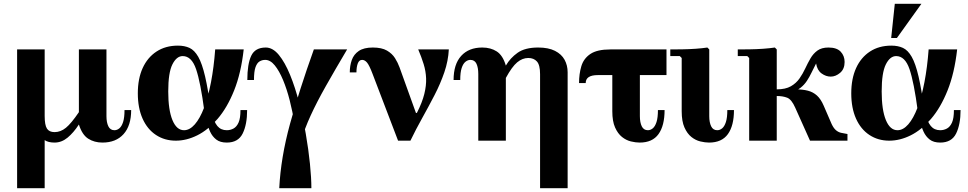

<svg xmlns="http://www.w3.org/2000/svg" viewBox="-20 -740 5094 1010"><path d="M395 -85Q367 -42 335.5 -16Q304 10 267 10Q233 10 214 -3.5Q195 -17 186.5 -38.5Q178 -60 176.5 -84.5Q175 -109 175 -130H70V-480H215V-130Q215 -82 227 -63.5Q239 -45 267 -45Q299 -45 327 -68Q355 -91 395 -150ZM215 -348V250H70V-348ZM519 10Q476 10 444 -10.5Q412 -31 395 -85V-480H540V-129Q540 -96 550 -75.5Q560 -55 582 -55Q596 -55 608 -65Q620 -75 627.5 -98Q635 -121 635 -161H670Q670 -79 630 -34.5Q590 10 519 10Z M905 0Q846 0 800.5 -30Q755 -60 730 -116Q705 -172 705 -249Q705 -326 730.5 -382Q756 -438 803.5 -469Q851 -500 916 -500Q951 -500 977 -488Q1003 -476 1023 -441Q1043 -406 1059 -337.5Q1075 -269 1090 -155H1055Q1035 -307 1011.5 -376Q988 -445 941 -445Q909 -445 887 -401.5Q865 -358 865 -259Q865 -162 887 -108.5Q909 -55 948 -55Q978 -55 1005 -86Q1032 -117 1053.5 -173.5Q1075 -230 1090 -308Q1105 -386 1112 -480H1262Q1248 -355 1211.5 -264Q1175 -173 1124.5 -114.5Q1074 -56 1017.5 -28Q961 0 905 0ZM1173 10Q1138 10 1117.5 -6Q1097 -22 1085.5 -47Q1074 -72 1068 -101Q1062 -130 1055 -155H1090Q1105 -99 1123.5 -77Q1142 -55 1173 -55Q1192 -55 1208.5 -64Q1225 -73 1235 -95.5Q1245 -118 1245 -161H1280Q1280 -85 1256.5 -37.5Q1233 10 1173 10Z M1543 120Q1546 80 1542.5 25Q1539 -30 1529 -91.5Q1519 -153 1504 -212Q1489 -271 1469 -319Q1449 -367 1425.5 -396Q1402 -425 1375 -425Q1359 -425 1345.5 -417Q1332 -409 1324 -386.5Q1316 -364 1316 -319H1281Q1281 -403 1301.5 -446.5Q1322 -490 1378 -490Q1415 -490 1447 -451Q1479 -412 1506 -346Q1533 -280 1553.5 -200Q1574 -120 1588.5 -36.5Q1603 47 1610.5 122Q1618 197 1618 250H1543ZM1631 -480H1806Q1742 -372 1694 -287Q1646 -202 1614 -132Q1582 -62 1564.5 -1Q1547 60 1543 120V250H1449Q1457 89 1505.5 -88Q1554 -265 1631 -480Z M2341 -480Q2338 -420 2317.5 -360Q2297 -300 2266 -240Q2235 -180 2201.5 -120Q2168 -60 2139 0H2074L2168 -146H2173Q2201 -201 2212 -245.5Q2223 -290 2221.5 -328Q2220 -366 2208.5 -403Q2197 -440 2180 -480ZM1941 -490Q1988 -490 2015.5 -474Q2043 -458 2058 -434Q2073 -410 2082 -385L2168 -146L2074 0L1940 -351Q1923 -396 1911 -410.5Q1899 -425 1885 -425Q1869 -425 1862 -406Q1855 -387 1855 -359H1820Q1820 -394 1830.5 -424Q1841 -454 1867.5 -472Q1894 -490 1941 -490Z M2821 250V-350Q2821 -398 2804.5 -416.5Q2788 -435 2759 -435Q2728 -435 2700.5 -412Q2673 -389 2641 -330V-395Q2664 -435 2703 -462.5Q2742 -490 2811 -490Q2865 -490 2899.5 -472.5Q2934 -455 2950 -425.5Q2966 -396 2966 -360V250ZM2496 0V-351Q2496 -384 2486.5 -404.5Q2477 -425 2454 -425Q2441 -425 2428.5 -415Q2416 -405 2408.5 -382Q2401 -359 2401 -319H2366Q2366 -402 2406 -446Q2446 -490 2517 -490Q2561 -490 2593 -469.5Q2625 -449 2641 -395V0Z M3486 -345H3125Q3061 -345 3061 -303H3026Q3026 -351 3038 -391.5Q3050 -432 3085.5 -456Q3121 -480 3191 -480H3486ZM3346 -390V-129Q3346 -96 3356 -75.5Q3366 -55 3388 -55Q3402 -55 3414 -65Q3426 -75 3433.5 -98Q3441 -121 3441 -161H3476Q3476 -79 3444 -34.5Q3412 10 3345 10Q3324 10 3299 4Q3274 -2 3252 -19.5Q3230 -37 3215.5 -69.5Q3201 -102 3201 -155V-390Z M3710 10Q3689 10 3664 4Q3639 -2 3617 -19.5Q3595 -37 3580.5 -69.5Q3566 -102 3566 -155V-435L3556 -445H3506V-480Q3532 -480 3568 -480.5Q3604 -481 3639.5 -483.5Q3675 -486 3701 -490L3711 -480V-129Q3711 -96 3721 -75.5Q3731 -55 3753 -55Q3767 -55 3779 -65Q3791 -75 3798.5 -98Q3806 -121 3806 -161H3841Q3841 -79 3809 -34.5Q3777 10 3710 10Z M3921 0V-435L3911 -445H3861V-480Q3887 -480 3923 -480.5Q3959 -481 3994.5 -483.5Q4030 -486 4056 -490L4066 -480V0ZM4241 0 4163 -174Q4144 -217 4121 -226Q4098 -235 4066 -235V-270H4166Q4202 -270 4229.5 -263Q4257 -256 4277.5 -237.5Q4298 -219 4313 -184L4355 -87Q4365 -66 4377 -55.5Q4389 -45 4404 -41.5Q4419 -38 4438 -35V0ZM4066 -246V-270Q4112 -270 4140 -286Q4168 -302 4185.5 -327Q4203 -352 4216 -380Q4229 -408 4243.5 -433Q4258 -458 4280 -474Q4302 -490 4338 -490Q4382 -490 4402.5 -468Q4423 -446 4423 -414Q4423 -377 4399.5 -357Q4376 -337 4350 -337Q4325 -337 4302 -353.5Q4279 -370 4273 -406Q4260 -381 4249 -358Q4238 -335 4224.5 -314.5Q4211 -294 4191.5 -278.5Q4172 -263 4141.5 -254.5Q4111 -246 4066 -246Z M4658 0Q4599 0 4553.5 -30Q4508 -60 4483 -116Q4458 -172 4458 -249Q4458 -326 4483.5 -382Q4509 -438 4556.5 -469Q4604 -500 4669 -500Q4704 -500 4730 -488Q4756 -476 4776 -441Q4796 -406 4812 -337.5Q4828 -269 4843 -155H4808Q4788 -307 4764.5 -376Q4741 -445 4694 -445Q4662 -445 4640 -401.5Q4618 -358 4618 -259Q4618 -162 4640 -108.5Q4662 -55 4701 -55Q4731 -55 4758 -86Q4785 -117 4806.5 -173.5Q4828 -230 4843 -308Q4858 -386 4865 -480H5015Q5001 -355 4964.5 -264Q4928 -173 4877.5 -114.5Q4827 -56 4770.5 -28Q4714 0 4658 0ZM4926 10Q4891 10 4870.5 -6Q4850 -22 4838.5 -47Q4827 -72 4821 -101Q4815 -130 4808 -155H4843Q4858 -99 4876.5 -77Q4895 -55 4926 -55Q4945 -55 4961.5 -64Q4978 -73 4988 -95.5Q4998 -118 4998 -161H5033Q5033 -85 5009.5 -37.5Q4986 10 4926 10ZM4668 -540 4687 -720H4827L4698 -540Z"/></svg>

Font: Brygada 1918
Style: Bold
Weight: 700
Designer: Mateusz Machalski | Borys Kosmynka | Przemek Hoffer
Foundry: NIEPODLEGLA 2018
Version: Version 3.006